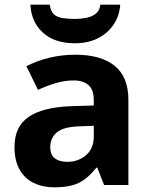

<svg xmlns="http://www.w3.org/2000/svg" viewBox="-20 -791 644 821"><path d="M302 -557Q412 -557 470.5 -509.5Q529 -462 529 -364V0H425L396 -74H392Q369 -45 344.5 -26Q320 -7 288.5 1.5Q257 10 211 10Q163 10 124.5 -8.5Q86 -27 64 -65.5Q42 -104 42 -163Q42 -250 103 -291.5Q164 -333 286 -337L381 -340V-364Q381 -407 358.5 -427Q336 -447 296 -447Q256 -447 218 -435.5Q180 -424 142 -407L93 -508Q137 -531 190.5 -544Q244 -557 302 -557ZM323 -251Q251 -249 223 -225Q195 -201 195 -162Q195 -128 215 -113.5Q235 -99 267 -99Q315 -99 348 -127.5Q381 -156 381 -208V-253ZM494 -771Q491 -723 465.5 -685.5Q440 -648 398 -627Q356 -606 300 -606Q214 -606 164 -651Q114 -696 110 -771H193Q196 -743 210.5 -730Q225 -717 249 -713.5Q273 -710 301 -710Q325 -710 348.5 -714.5Q372 -719 389 -732Q406 -745 409 -771Z"/></svg>

Font: Noto Sans Thai
Style: Bold
Weight: 700
Designer: Monotype Design Team
Foundry: Monotype Imaging Inc.
Version: Version 2.001